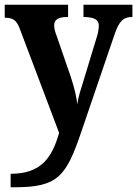

<svg xmlns="http://www.w3.org/2000/svg" viewBox="-20 -556 580 812"><path d="M25 179V236H41C226 236 260 190 325 -2L465 -412C484 -467 502 -484 537 -484H540V-536H333V-484H337C377 -483 398 -474 398 -447C398 -433 393 -409 388 -395L329 -201C323 -182 310 -144 307 -114C304 -142 297 -177 280 -229L220 -403C214 -418 209 -436 209 -449C209 -474 228 -484 265 -484H268V-536H0V-481H4C32 -480 49 -473 63 -436L230 6C200 111 154 179 25 179Z"/></svg>

Font: Noto Serif Tamil SemiCondensed
Style: Bold
Weight: 700
Width: 4
Designer: Indian Type Foundry, Tom Grace, and the Monotype Design Team
Foundry: Monotype Imaging Inc.
Version: Version 2.004